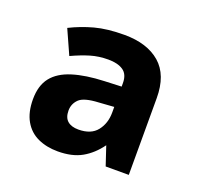

<svg xmlns="http://www.w3.org/2000/svg" viewBox="-75 -802 531 515"><g transform="rotate(20 190.5 -544.5)"><path d="M199 -722Q264 -722 301 -690Q338 -658 338 -592V-373H272L254 -427Q233 -398 205.5 -382.5Q178 -367 137 -367Q105 -367 80 -378.5Q55 -390 41 -414.5Q27 -439 27 -476Q27 -515 45.5 -538.5Q64 -562 101 -573.5Q138 -585 191 -587L239 -589V-599Q239 -624 223.5 -634.5Q208 -645 181 -645Q154 -645 130.5 -638Q107 -631 79 -618L48 -687Q80 -703 115 -712.5Q150 -722 199 -722ZM196 -528Q154 -526 140.5 -512.5Q127 -499 127 -480Q127 -460 138 -450.5Q149 -441 169 -441Q205 -441 222 -462.5Q239 -484 239 -515V-531Z"/></g></svg>

Font: Noto Sans Lao Looped
Style: Bold
Weight: 700
Designer: Mark Frömberg, Ben Mitchell
Foundry: The Fontpad Ltd
Version: Version 1.001